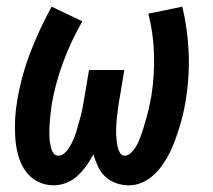

<svg xmlns="http://www.w3.org/2000/svg" viewBox="-20 -548 640 576"><path d="M141 8Q114 8 91 -4.5Q68 -17 54 -38.5Q40 -60 33.5 -86Q27 -112 25.5 -139Q24 -166 25.5 -193.5Q27 -221 32 -248Q44 -320 71 -390.5Q98 -461 135 -528L227 -484Q193 -425 169.5 -361.5Q146 -298 135 -234Q134 -225 133 -217Q132 -209 131 -200.5Q130 -192 129.5 -183.5Q129 -175 128.5 -166.5Q128 -158 128 -150Q128 -142 128.5 -133.5Q129 -125 130.5 -117Q132 -109 134 -101.5Q136 -94 141 -87.5Q146 -81 155 -81Q165 -81 173.5 -88.5Q182 -96 187.5 -105Q193 -114 197.5 -123.5Q202 -133 205.5 -142.5Q209 -152 211.5 -162Q214 -172 217 -181.5Q220 -191 222.5 -201Q225 -211 227 -221Q229 -231 230.5 -240.5Q232 -250 234 -260L247 -338H353L340 -260Q338 -250 336.5 -240.5Q335 -231 334 -221.5Q333 -212 331.5 -202Q330 -192 329.5 -182.5Q329 -173 328.5 -163.5Q328 -154 328.5 -144.5Q329 -135 330 -125.5Q331 -116 333 -107Q335 -98 340 -89.5Q345 -81 354 -81Q364 -81 372.5 -89Q381 -97 386.5 -106Q392 -115 396 -124Q400 -133 403.5 -143Q407 -153 410 -162.5Q413 -172 415.5 -181.5Q418 -191 421 -201Q424 -211 426 -220.5Q428 -230 430 -240Q432 -250 434 -259Q444 -323 442 -386Q440 -449 425 -507L527 -528Q543 -461 546 -389.5Q549 -318 537 -246Q534 -227 529.5 -207.5Q525 -188 519 -168.5Q513 -149 506 -129.5Q499 -110 490 -91.5Q481 -73 469 -55.5Q457 -38 441.5 -23.5Q426 -9 406.5 -0.5Q387 8 367 8Q347 8 328.5 1.5Q310 -5 296 -18Q282 -31 274 -48.5Q266 -66 260 -85Q251 -67 239 -50.5Q227 -34 212.5 -20.5Q198 -7 179 0.5Q160 8 141 8Z"/></svg>

Font: Iosevka Extended
Style: Bold Italic
Weight: 700
Width: 7
Italic angle: -9°
Monospace: yes
Designer: Belleve Invis
Foundry: Belleve Invis
Version: Version 32.5.0; ttfautohint (v1.8.4)